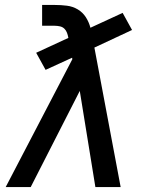

<svg xmlns="http://www.w3.org/2000/svg" viewBox="-20 -755 640 775"><path d="M104 0H3L272 -516L271 -522L164 -473L126 -542L256 -602Q254 -613 250.5 -622.5Q247 -632 240 -639Q233 -646 222.5 -648.5Q212 -651 201 -651H150V-735H201Q226 -735 250 -732Q274 -729 294 -717Q314 -705 326.5 -685.5Q339 -666 345 -643L475 -703L513 -634L361 -563L467 0H365L302 -388Z"/></svg>

Font: Iosevka Aile Medium
Style: Italic
Weight: 500
Italic angle: -9°
Designer: Belleve Invis
Foundry: Belleve Invis
Version: Version 31.1.0; ttfautohint (v1.8.4)